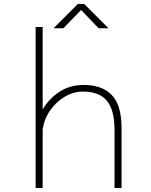

<svg xmlns="http://www.w3.org/2000/svg" viewBox="-20 -934 750 954"><path d="M157 0V-800H192V-390Q221.5 -442 274.2 -477Q327 -512 396 -512Q486.5 -512 535.2 -462Q584 -412 584 -297V0H549V-288Q549 -388 510.8 -433.5Q472.5 -479 391.5 -479Q345.5 -479 302.5 -453.8Q259.5 -428.5 229.5 -385.8Q199.5 -343 192 -291V0ZM519 -793.5H470L383 -884.5L295 -793.5H246L367 -914.5H398Z"/></svg>

Font: League Mono Thin
Style: Regular
Weight: 100
Width: 6
Designer: Tyler Finck
Foundry: The League of Moveable Type / Tyler Finck
Version: Version 2.300;RELEASE